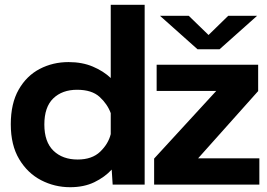

<svg xmlns="http://www.w3.org/2000/svg" viewBox="-20 -770 1115 801"><path d="M272.5 11Q208 11 151.5 -18.2Q95 -47.5 60 -106Q25 -164.5 25 -251.5Q25 -338.5 58 -396.2Q91 -454 145.8 -482.5Q200.5 -511 266 -511Q323 -511 367.2 -492.2Q411.5 -473.5 442 -444.5V-750H583.5V0H450L446 -62.5Q417 -31 373.8 -10Q330.5 11 272.5 11ZM647.5 -704H767.5L850 -624L932 -704H1052.5L896 -564.5H804ZM623 0V-108.5L882 -390.5H633.5V-500H1057V-390L806.5 -109.5H1062V0ZM165 -250.5Q165 -178 203 -141.2Q241 -104.5 304 -104.5Q364 -104.5 398 -137.2Q432 -170 442 -210.5V-298Q428 -336 395.5 -365.8Q363 -395.5 301.5 -395.5Q239.5 -395.5 202.2 -359.5Q165 -323.5 165 -250.5Z"/></svg>

Font: Trispace SemiExpanded SemiBold
Style: Regular
Weight: 600
Width: 6
Designer: Tyler Finck
Foundry: Etcetera Type Company
Version: Version 1.210; ttfautohint (v1.8.3)